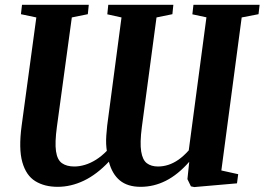

<svg xmlns="http://www.w3.org/2000/svg" viewBox="-20 -763 1099 798"><path d="M219.5 13.5Q165 13.5 126.8 -10Q88.5 -33.5 72.8 -89Q57 -144.5 70 -241L131 -690.5L67 -704L71.5 -743H349L345 -704L278.5 -690.5L216.5 -236Q207.5 -170 212.8 -134.2Q218 -98.5 237.5 -84.8Q257 -71 289 -71Q310 -71 332.8 -77.8Q355.5 -84.5 378.8 -99Q402 -113.5 424 -136Q422 -149 421.2 -164.8Q420.5 -180.5 421.8 -199.5Q423 -218.5 425.5 -241L485 -690.5L426 -703.5L430 -743H700.5L696.5 -704L630.5 -690.5L569.5 -234.5Q561 -169 566.8 -133.5Q572.5 -98 590.5 -84.5Q608.5 -71 636.5 -71Q658.5 -71 679.5 -77.8Q700.5 -84.5 721.8 -99.2Q743 -114 764.5 -138L838 -691L779.5 -703.5L784 -743H1059L1054.5 -704L984.5 -690.5L900 -54.5L970 -39L965 -1L787.5 14.5L773.5 11.5L759 -18.5L766.5 -90.5Q719.5 -37 669.5 -11.8Q619.5 13.5 564.5 13.5Q510.5 13.5 478.2 -13Q446 -39.5 432.5 -91Q382.5 -38 328.8 -12.2Q275 13.5 219.5 13.5Z"/></svg>

Font: Merriweather 60pt
Style: Bold Italic
Weight: 700
Italic angle: -7.8°
Version: Version 2.101